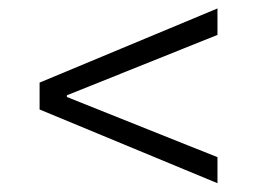

<svg xmlns="http://www.w3.org/2000/svg" viewBox="-20 -531 602 450"><path d="M72.8 -274.4V-337.4L489.7 -511.2V-449.2L136.7 -307.6V-303.7L489.7 -162.6V-101.6Z"/></svg>

Font: Reddit Mono Light
Style: Regular
Weight: 300
Monospace: yes
Designer: Stephen Hutchings
Foundry: Reddit
Version: Version 1.011